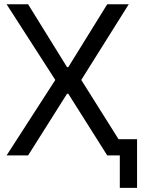

<svg xmlns="http://www.w3.org/2000/svg" viewBox="-20 -748 680 924"><path d="M115.2 -727.5 302.7 -424.8H308.6L496.1 -727.5H599.6L371.1 -363.3L599.6 0H496.1L308.6 -296.9H302.7L115.2 0H11.7L246.1 -363.3L11.7 -727.5ZM556.6 156.2V0H520.5V-78.1H639.6V156.2Z"/></svg>

Font: Inter Display
Style: Regular
Weight: 400
Designer: Rasmus Andersson
Foundry: rsms
Version: Version 4.000;git-37864ae